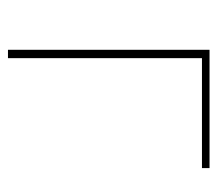

<svg xmlns="http://www.w3.org/2000/svg" viewBox="-52 -494 546 482"><g transform="rotate(90 221.0 -253.0)"><path d="M105 0V-506H402V-487H126V0Z"/></g></svg>

Font: IBM Plex Sans Thin
Style: Regular
Weight: 250
Designer: Mike Abbink, Paul van der Laan, Pieter van Rosmalen
Foundry: Bold Monday
Version: Version 3.201